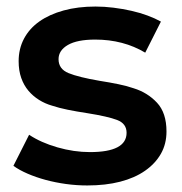

<svg xmlns="http://www.w3.org/2000/svg" viewBox="-20 -560 555 587"><path d="M21 -53 69 -148Q105 -124 155.5 -109.5Q206 -95 255 -95Q367 -95 367 -154Q367 -182 338.5 -193Q310 -204 247 -214Q214 -219 187 -224.5Q160 -230 139 -237Q118 -243 99.5 -254.5Q81 -266 67 -282.5Q53 -299 45 -321.5Q37 -344 37 -373Q37 -411 53.5 -442Q70 -473 100.5 -494.5Q131 -516 174.5 -528Q218 -540 272 -540Q299 -540 327 -536.5Q355 -533 381.5 -527Q408 -521 431 -512.5Q454 -504 472 -494L424 -399Q357 -439 271 -439Q216 -439 187.5 -422.5Q159 -406 159 -379Q159 -349 189.5 -336.5Q220 -324 284 -313Q316 -308 342.5 -302.5Q369 -297 389 -290Q431 -277 460 -246Q489 -215 489 -158Q489 -120 472 -90Q455 -60 423.5 -38Q392 -16 347.5 -4.5Q303 7 247 7Q214 7 181.5 2.5Q149 -2 119.5 -10Q90 -18 64.5 -29Q39 -40 21 -53Z"/></svg>

Font: CMG Sans SemiBold
Style: Regular
Weight: 600
Designer: Julieta Ulanovsky
Foundry: Julieta Ulanovsky
Version: Version 7.200